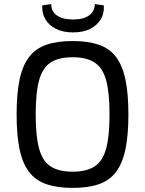

<svg xmlns="http://www.w3.org/2000/svg" viewBox="-20 -903 708 936"><path d="M334 -703Q409 -703 461.5 -685Q514 -667 545.5 -625.5Q577 -584 591.5 -515Q606 -446 606 -345Q606 -244 591.5 -175Q577 -106 545.5 -64.5Q514 -23 461.5 -5Q409 13 334 13Q259 13 206.5 -5Q154 -23 122 -64.5Q90 -106 75.5 -175Q61 -244 61 -345Q61 -446 75.5 -515Q90 -584 122 -625.5Q154 -667 206.5 -685Q259 -703 334 -703ZM334 -624Q266 -624 226.5 -598Q187 -572 170.5 -511.5Q154 -451 154 -345Q154 -240 170.5 -179Q187 -118 226.5 -92Q266 -66 334 -66Q402 -66 441.5 -92Q481 -118 497.5 -179Q514 -240 514 -345Q514 -451 497.5 -511.5Q481 -572 441.5 -598Q402 -624 334 -624ZM442 -883 486 -877Q489 -838 471 -808.5Q453 -779 419 -762Q385 -745 336 -745Q288 -745 253.5 -762Q219 -779 201.5 -808.5Q184 -838 186 -877L230 -883Q229 -848 257 -828Q285 -808 337 -808Q387 -808 414.5 -828Q442 -848 442 -883Z"/></svg>

Font: Exo 2
Style: Regular
Weight: 400
Designer: Natanael Gama
Foundry: Natanael Gama
Version: Version 2.010